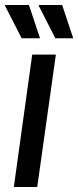

<svg xmlns="http://www.w3.org/2000/svg" viewBox="-22 -743 311 763"><path d="M106 -526H200L126 0H33ZM-2 -720 -1 -723H93L137 -591H64ZM132 -720 133 -723H225L269 -591H198Z"/></svg>

Font: Archivo Narrow Medium
Style: Italic
Weight: 500
Italic angle: -8°
Designer: Hector Gatti
Foundry: Omnibus-Type
Version: Version 2.001